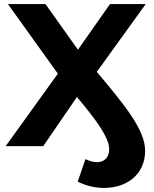

<svg xmlns="http://www.w3.org/2000/svg" viewBox="-20 -720 759 946"><path d="M698 -700H522L364 -475L204 -700H19L265 -357L8 0H193L359 -242C446 -139 518 -45 518 15C518 56 494 79 458 79C441 79 422 74 401 64L363 175C405 196 450 206 493 206C603 206 695 141 695 23C695 -79 599 -197 457 -366Z"/></svg>

Font: Talent SemiBold
Style: Bold
Weight: 700
Designer: Mike Powis
Version: Version 1.001;hotconv 1.0.109;makeotfexe 2.5.65596